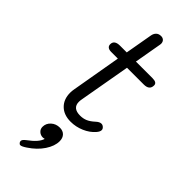

<svg xmlns="http://www.w3.org/2000/svg" viewBox="-318 -745 1097 1097"><g transform="rotate(45 230.5 -197.0)"><path d="M188 -130Q185 -115 185 -104Q185 -53 246 -53Q270 -53 290 -61.5Q310 -70 333 -91Q350 -107 365 -107Q375 -107 383.5 -99Q392 -91 392 -82Q392 -69 378 -53Q353 -24 313.5 -7Q274 10 232 10Q177 10 145 -21.5Q113 -53 113 -106Q113 -120 116 -136L168 -436H114Q97 -436 88 -443Q79 -450 79 -463Q79 -497 125 -497H179L208 -662Q211 -680 222 -691Q233 -702 252 -702Q266 -702 274.5 -693.5Q283 -685 283 -670L282 -662L253 -497H388Q423 -497 423 -474Q423 -436 377 -436H242ZM108 289Q108 278 128 263Q187 220 197 184Q187 186 184 186Q165 186 152 174Q139 162 139 144Q139 116 160.5 96.5Q182 77 213 77Q238 77 252.5 92Q267 107 267 133Q267 172 238.5 215Q210 258 160 291Q135 308 124 308Q117 308 112 301Q108 296 108 289Z"/></g></svg>

Font: Kodchasan
Style: Italic
Weight: 400
Italic angle: -10°
Version: Version 1.000; ttfautohint (v1.6)